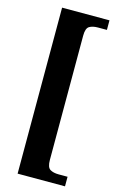

<svg xmlns="http://www.w3.org/2000/svg" viewBox="-154 -861 737 1182"><g transform="rotate(15 214.5 -270.0)"><path d="M87 -799H389V-738H332Q298 -738 277.5 -725.5Q257 -713 257 -666V126Q257 173 277.5 185.5Q298 198 332 198H389V259H87Z"/></g></svg>

Font: Noto Serif Sinhala Black
Style: Regular
Weight: 900
Designer: Jelle Bosma - Monotype Design Team
Foundry: Monotype Imaging Inc.
Version: Version 2.007; ttfautohint (v1.8.4.7-5d5b)